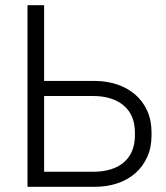

<svg xmlns="http://www.w3.org/2000/svg" viewBox="-20 -720 640 740"><path d="M150 -58H338Q415 -58 457.5 -94.5Q500 -131 500 -199V-209Q500 -277 456.5 -313.5Q413 -350 338 -350H150ZM150 -700V-408H345Q390 -408 430 -395Q470 -382 500 -356.5Q530 -331 547 -294Q564 -257 564 -210V-198Q564 -151 547 -114Q530 -77 500.5 -51.5Q471 -26 431 -13Q391 0 345 0H86V-700Z"/></svg>

Font: Space Grotesk Light
Style: Regular
Weight: 300
Designer: Florian Karsten
Foundry: Florian Karsten
Version: Version 2.000